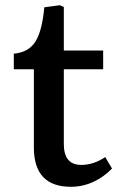

<svg xmlns="http://www.w3.org/2000/svg" viewBox="-20 -703 455 737"><path d="M252 14Q110 14 110 -137V-437H33V-497Q90 -502 116 -543.5Q142 -585 150 -675L210 -683L225 -676V-509H376V-437H225V-150Q225 -70 292 -70Q339 -70 384 -100L410 -56Q378 -23 337.5 -4.5Q297 14 252 14Z"/></svg>

Font: Literata 12pt Medium
Style: Regular
Weight: 500
Designer: Latin by Veronika Burian and Jose Scaglione. Greek by Irene Vlachou. Cyrillic by Vera Evstafieva.
Foundry: TypeTogether
Version: Version 3.002